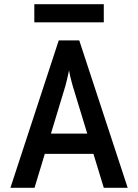

<svg xmlns="http://www.w3.org/2000/svg" viewBox="-20 -892 656 912"><path d="M29.5 0 259 -700H356.5L586.5 0H473L325.5 -483.5Q323.5 -490.5 320 -503.8Q316.5 -517 313 -531.5Q309.5 -546 308 -557.5Q305.5 -546 302.2 -531.5Q299 -517 295.8 -503.8Q292.5 -490.5 290.5 -483.5L144 0ZM167 -161 196.5 -257.5H419.5L449 -161ZM143 -786V-872H473V-786Z"/></svg>

Font: Overpass Mono Light SemiBold
Style: Regular
Weight: 600
Monospace: yes
Version: Version 4.000